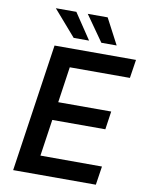

<svg xmlns="http://www.w3.org/2000/svg" viewBox="-99 -999 816 1069"><g transform="rotate(10 309.0 -464.5)"><path d="M51 0 157.5 -723H618L602 -618.5H262L232.5 -416H532L517 -313H217L186.5 -106L534.5 -105.5L518.5 0ZM421.5 -929 498 -783.5H411.5L309 -929ZM244.5 -929 342 -783.5H255L128.5 -929Z"/></g></svg>

Font: Public Sans SemiBold
Style: Italic
Weight: 600
Italic angle: -8°
Designer: The Public Sans project authors (U.S. Web Design System). Libre Franklin designed by Pablo Impallari and Rodrigo Fuenzal
Version: Version 1.007; ttfautohint (v1.8.1) -l 8 -r 50 -G 200 -x 14 